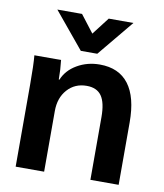

<svg xmlns="http://www.w3.org/2000/svg" viewBox="-81 -784 725 850"><g transform="rotate(10 281.5 -358.5)"><path d="M43 0ZM47 -368Q47 -459 43 -500H163Q168 -458 168 -413H171Q189 -457 234.5 -483.5Q280 -510 336 -510Q422 -510 466 -452Q510 -394 510 -281V0H383V-282Q383 -347 362 -377Q341 -407 295 -407Q242 -407 208.5 -369.5Q175 -332 175 -273V0H47ZM108 -717H219L279 -639L339 -717H450L316 -555H242Z"/></g></svg>

Font: Sarabun
Style: Bold
Weight: 700
Designer: Suppakit Chalermlarp | Katatrad Co.,Ltd.
Foundry: Cadson Demak Co.,Ltd.
Version: Version 1.000; ttfautohint (v1.6)